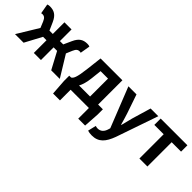

<svg xmlns="http://www.w3.org/2000/svg" viewBox="75 -1416 2483 2483"><g transform="rotate(45 1316.0 -174.5)"><path d="M10 0H167L291 -232H354V0H484V-232H548L672 0H829L652 -289L687 -372C708 -423 732 -434 760 -434C768 -434 774 -432 781 -430L804 -566C792 -572 778 -574 762 -574C687 -574 635 -547 594 -455L545 -347H484V-560H354V-347H293L245 -455C204 -547 151 -574 76 -574C61 -574 47 -572 34 -566L58 -430C65 -432 71 -434 78 -434C107 -434 131 -423 152 -372L186 -289Z M1115 -299 1131 -444H1267V-116H1065C1088 -158 1106 -217 1115 -299ZM1027 0H1361V195H1487L1501 -20V-116H1414V-560H1015L988 -331C968 -166 947 -131 919 -116H886V-20L901 195H1027Z M1638 225C1763 225 1823 149 1872 17L2071 -560H1930L1853 -300C1840 -248 1826 -194 1813 -142H1808C1792 -196 1778 -250 1761 -300L1672 -560H1524L1742 -10L1732 23C1716 72 1684 108 1627 108C1614 108 1598 104 1588 101L1561 214C1583 221 1605 225 1638 225Z M2285 0H2431V-444H2603V-560H2114V-444H2285Z"/></g></svg>

Font: Noto Sans HK
Style: Bold
Weight: 700
Designer: Ryoko NISHIZUKA 西塚涼子 (kana, bopomofo & ideographs); Paul D. Hunt (Latin, Greek & Cyrillic); Sandoll Communications 산돌커뮤니
Foundry: Adobe
Version: Version 2.002;hotconv 1.0.116;makeotfexe 2.5.65601